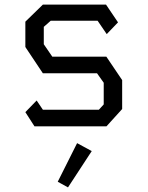

<svg xmlns="http://www.w3.org/2000/svg" viewBox="-20 -548 640 833"><path d="M166 -528H440L492 -451L443 -400L403.5 -458H200L170 -431.5V-356L207 -302H441.5L510 -200.5V-75L442 0H129.5L90 -61.5L139 -112L166 -72H409L430 -95V-189L401 -230H166L90 -344V-454ZM230.5 240.5 275 265 378 107.5 314.5 73Z"/></svg>

Font: Kode Mono
Style: Regular
Weight: 400
Monospace: yes
Designer: Isa Ozler
Foundry: Kadena LLC
Version: Version 1.000;gftools[0.9.28]